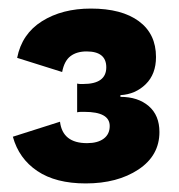

<svg xmlns="http://www.w3.org/2000/svg" viewBox="-20 -729 418 448"><path d="M192 -709Q264 -709 304 -679.5Q344 -650 344 -596Q344 -556 320 -532.5Q296 -509 261 -507V-503Q302 -503 327 -481.5Q352 -460 352 -421Q352 -366 303 -333.5Q254 -301 180 -301Q110 -301 67 -330Q24 -359 10 -410L120 -445Q126 -395 183 -395Q208 -395 222 -405.5Q236 -416 236 -435Q236 -468 177 -468Q173 -468 169 -468Q165 -468 160 -467V-534Q164 -533 167.5 -533Q171 -533 174 -533Q228 -533 228 -572Q228 -609 182 -609Q159 -609 144.5 -598Q130 -587 125 -561L20 -594Q31 -650 78 -679.5Q125 -709 192 -709Z"/></svg>

Font: Prodigy Sans
Style: Bold
Weight: 700
Designer: Wei Huang
Foundry: Wei Huang
Version: Version 1.003; ttfautohint (v1.8.3)